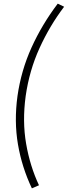

<svg xmlns="http://www.w3.org/2000/svg" viewBox="-20 -767 372 1054"><path d="M76 -240Q57 -101 78.5 25Q100 151 155 267L194 250Q145 146 123.5 22.5Q102 -101 121 -240Q141 -380 197 -503Q253 -626 332 -730L297 -747Q210 -632 153 -506Q96 -380 76 -240Z"/></svg>

Font: Brygada 1918 SemiBold
Style: Italic
Weight: 600
Italic angle: -8°
Designer: Mateusz Machalski | Borys Kosmynka | Przemek Hoffer
Foundry: NIEPODLEGLA 2018
Version: Version 3.006